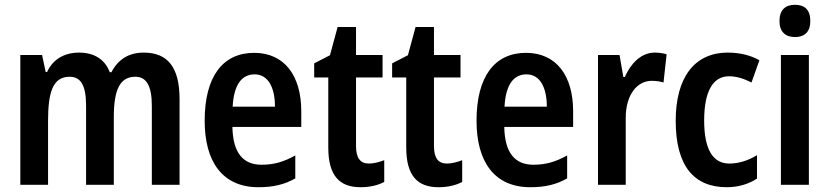

<svg xmlns="http://www.w3.org/2000/svg" viewBox="-20 -773 3468 803"><path d="M581 -553C519 -553 474 -525 446 -471H439C421 -520 379 -553 311 -553C249 -553 201 -525 177 -472H171L156 -543H65V0H181V-267C181 -385 200 -452 271 -452C318 -452 340 -416 340 -331V0H456V-283C456 -395 480 -452 546 -452C592 -452 615 -415 615 -330V0H731V-358C731 -491 682 -553 581 -553Z M1043 -552C911 -552 836 -452 836 -268C836 -96 911 10 1061 10C1122 10 1170 -1 1215 -27V-123C1167 -96 1125 -84 1074 -84C994 -84 954 -137 952 -242H1240V-308C1240 -456 1170 -552 1043 -552ZM1045 -462C1102 -462 1130 -406 1130 -327H953C958 -419 991 -462 1045 -462Z M1523 -89C1486 -89 1469 -113 1469 -163V-449H1580V-543H1469V-660H1392L1360 -542L1294 -508V-449H1353V-156C1353 -38 1400 10 1488 10C1527 10 1560 2 1587 -12V-103C1566 -95 1543 -89 1523 -89Z M1849 -89C1812 -89 1795 -113 1795 -163V-449H1906V-543H1795V-660H1718L1686 -542L1620 -508V-449H1679V-156C1679 -38 1726 10 1814 10C1853 10 1886 2 1913 -12V-103C1892 -95 1869 -89 1849 -89Z M2180 -552C2048 -552 1973 -452 1973 -268C1973 -96 2048 10 2198 10C2259 10 2307 -1 2352 -27V-123C2304 -96 2262 -84 2211 -84C2131 -84 2091 -137 2089 -242H2377V-308C2377 -456 2307 -552 2180 -552ZM2182 -462C2239 -462 2267 -406 2267 -327H2090C2095 -419 2128 -462 2182 -462Z M2718 -553C2661 -553 2618 -507 2593 -451H2587L2571 -543H2481V0H2597V-280C2597 -376 2644 -435 2706 -435C2726 -435 2742 -432 2755 -428L2768 -546C2751 -551 2734 -553 2718 -553Z M3020 10C3067 10 3111 -3 3146 -26V-124C3110 -102 3071 -89 3030 -89C2961 -89 2925 -149 2925 -269C2925 -390 2961 -454 3029 -454C3060 -454 3092 -444 3123 -428L3156 -521C3121 -541 3076 -553 3024 -553C2883 -553 2806 -447 2806 -268C2806 -79 2882 10 3020 10Z M3305 -753C3264 -753 3240 -731 3240 -685C3240 -640 3265 -618 3305 -618C3345 -618 3369 -640 3369 -685C3369 -731 3346 -753 3305 -753ZM3363 -543H3246V0H3363Z"/></svg>

Font: Noto Sans Ethiopic Cond SemBd
Style: Regular
Weight: 600
Width: 3
Designer: Monotype Design Team
Foundry: Monotype Imaging Inc.
Version: Version 2.102